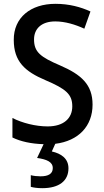

<svg xmlns="http://www.w3.org/2000/svg" viewBox="-20 -744 545 1004"><path d="M338 136C338 85 300 59 251 48L269 8C391 -7 464 -85 464 -197C464 -302 405 -354 294 -402C191 -446 158 -472 158 -538C158 -593 196 -632 269 -632C320 -632 373 -616 421 -594L453 -684C403 -707 342 -724 270 -724C140 -724 51 -652 52 -535C52 -422 111 -370 217 -325C325 -279 358 -251 358 -188C358 -126 314 -83 229 -83C166 -83 96 -101 45 -127V-25C88 -4 143 8 208 10L174 82C223 89 256 102 256 135C256 164 234 178 192 178C174 178 155 176 141 172V233C155 237 176 240 201 240C289 240 338 202 338 136Z"/></svg>

Font: Noto Sans Lao SemiCondensed Medium
Style: Regular
Weight: 500
Width: 4
Designer: Monotype Design Team
Foundry: Monotype Imaging Inc.
Version: Version 2.003